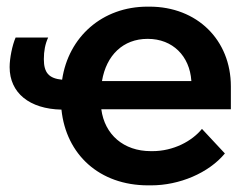

<svg xmlns="http://www.w3.org/2000/svg" viewBox="-20 -549 760 578"><path d="M27 -436C17 -413 9 -374 9 -347C9 -269 69 -221 165 -219C179 -84 279 9 426 9H435C520 9 608 -28 657 -87L588 -161C558 -124 502 -94 439 -94H434C352 -94 295 -144 285 -220H675V-289C675 -429 573 -529 430 -529H424C288 -529 186 -438 167 -309C127 -313 112 -330 112 -371C112 -395 116 -417 125 -436ZM287 -305C300 -383 351 -432 424 -432H425C500 -432 551 -380 556 -306V-305Z"/></svg>

Font: Fixel Display SemiBold
Style: Regular
Weight: 600
Designer: AlfaBravo + MacPaw
Foundry: Kyrylo Tkachov, Marchela Mozhyna, Serhii Makarenko, Maria Weinstein, Zakhar Kryvoshyya
Version: Version 1.211